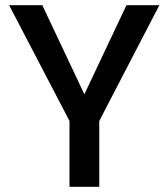

<svg xmlns="http://www.w3.org/2000/svg" viewBox="-20 -715 645 735"><path d="M590 -695 360 -252V0H246V-252L15 -695H142L303 -354L464 -695Z"/></svg>

Font: MSTAGE Medium
Style: Regular
Weight: 500
Designer: Ninad Kale (Devanagari), Jonny Pinhorn (Latin)
Foundry: Indian Type Foundry
Version: 4.004